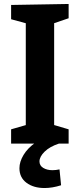

<svg xmlns="http://www.w3.org/2000/svg" viewBox="-20 -724 402 968"><path d="M326 -632 238 -602 253 -624V-77L238 -98L326 -72V0H36V-72L123 -97L110 -77V-624L128 -602L36 -627V-699L326 -704ZM205 224Q149 224 113.5 197.5Q78 171 78 124Q78 92 98.5 57.5Q119 23 160 -6Q201 -35 264 -52L277 0Q231 15 205 40.5Q179 66 179 90Q179 111 198 122.5Q217 134 244 134Q253 134 262 133Q271 132 280 130L288 210Q266 217 245 220.5Q224 224 205 224Z"/></svg>

Font: Bitter Thin
Style: Bold
Weight: 700
Version: Version 3.021